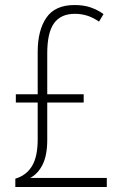

<svg xmlns="http://www.w3.org/2000/svg" viewBox="-20 -744 487 764"><path d="M277 -724Q313 -724 340.5 -714.5Q368 -705 392 -688L374 -658Q349 -675 326 -682Q303 -689 278 -689Q222 -689 195 -651.5Q168 -614 168 -532V-369H313V-336H168V-187Q168 -126 149.5 -89Q131 -52 100 -36H405V0H41V-33Q85 -46 107.5 -83.5Q130 -121 130 -189V-336H43V-369H130V-538Q130 -623 164.5 -673.5Q199 -724 277 -724Z"/></svg>

Font: Noto Sans Khmer UI Condensed ExtraLight
Style: Regular
Weight: 200
Width: 3
Designer: Danh Hong and the Monotype Design Team
Foundry: Monotype Imaging Inc.
Version: Version 2.002; ttfautohint (v1.8.4.7-5d5b)